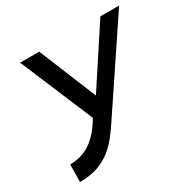

<svg xmlns="http://www.w3.org/2000/svg" viewBox="-148 -595 937 941"><g transform="rotate(-30 321.0 -124.5)"><path d="M44.9 104 43.7 202H55.7C202.1 199 267 111 328.7 17L642 -451H536L323 -126L190 -451H82L255.3 -39C196.3 64 129.6 99 59.1 103Z"/></g></svg>

Font: Charger
Style: ExBdIt
Weight: 400
Designer: Jasper
Foundry: Cannot Into Space Fonts
Version: Version 0.99